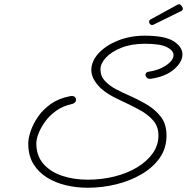

<svg xmlns="http://www.w3.org/2000/svg" viewBox="-20 -765 881 904"><path d="M393 119Q341 119 291.5 107.5Q242 96 201.5 71Q161 46 137 6.5Q113 -33 113 -90Q113 -114 124.5 -148Q136 -182 159.5 -216Q183 -250 220 -276Q257 -302 309 -312Q312 -313 317 -313Q328 -313 333 -308Q338 -303 338 -296Q338 -280 318 -275Q276 -266 244.5 -243.5Q213 -221 192.5 -192.5Q172 -164 161.5 -136.5Q151 -109 151 -90Q151 -32 184 6Q217 44 272 62.5Q327 81 393 81Q459 81 519 66Q579 51 625.5 23Q672 -5 699 -43Q726 -81 726 -127Q726 -169 701.5 -197.5Q677 -226 636.5 -248Q596 -270 548 -292Q473 -326 441.5 -363Q410 -400 410 -435Q410 -477 444 -514Q478 -551 535.5 -574Q593 -597 662 -597Q757 -597 798 -570.5Q839 -544 839 -509Q839 -472 798 -437.5Q757 -403 689 -394H685Q676 -394 670.5 -400Q665 -406 665 -413Q665 -424 678 -427Q728 -434 762.5 -457.5Q797 -481 797 -506Q797 -527 766 -543Q735 -559 662 -559Q598 -559 551 -540Q504 -521 478.5 -493.5Q453 -466 453 -438Q453 -406 475 -383Q497 -360 527 -344.5Q557 -329 580 -319Q624 -300 666 -276Q708 -252 736 -217Q764 -182 764 -127Q764 -67 732 -21.5Q700 24 646 55.5Q592 87 526.5 103Q461 119 393 119ZM695 -647Q691 -648 687.5 -650.5Q684 -653 682 -661V-663Q682 -667 684 -669Q686 -671 688 -673L816 -743Q819 -745 825 -745Q830 -744 835.5 -736.5Q841 -729 841 -724Q841 -716 831 -712L701 -648Q699 -647 695 -647Z"/></svg>

Font: Meow Script
Style: Regular
Weight: 400
Designer: Robert E. Leuschke
Foundry: Robert E. Leuschke
Version: Version 1.010; ttfautohint (v1.8.3)